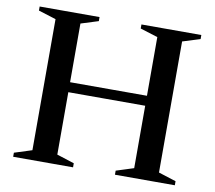

<svg xmlns="http://www.w3.org/2000/svg" viewBox="-76 -773 964 862"><g transform="rotate(10 405.5 -342.5)"><path d="M230.5 -44 310 -18.5V0H37V-18.5L117 -44V-641.5L37 -666.5V-685H310V-666.5L230.5 -641.5ZM694 -44 774 -18.5V0H501V-18.5L581 -44V-641.5L501 -666.5V-685H774V-666.5L694 -641.5ZM164.5 -328.5V-374H646V-328.5Z"/></g></svg>

Font: Newsreader 36pt Medium
Style: Regular
Weight: 500
Designer: Hugues Gentile
Foundry: Production Type
Version: Version 1.003